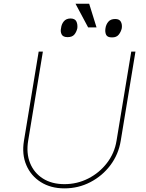

<svg xmlns="http://www.w3.org/2000/svg" viewBox="-20 -1006 790 1037"><path d="M688.9 -727.3H711.6L632.1 -245.7Q620 -171.9 576.3 -113.8Q532.7 -55.8 468 -22.2Q403.4 11.4 328.1 11.4Q254.3 11.4 200.6 -22.4Q147 -56.1 122.2 -114.2Q97.3 -172.2 109.4 -245.7L188.9 -727.3H211.6L132.1 -245.7Q121.1 -178.3 142.4 -125.4Q163.7 -72.4 211.6 -41.9Q259.6 -11.4 328.1 -11.4Q396.7 -11.4 456.7 -41.9Q516.7 -72.4 557.5 -125.4Q598.4 -178.3 609.4 -245.7ZM461.6 -985.8 501.4 -858H456L387.8 -985.8ZM309.7 -853.7Q312.1 -875.7 324.8 -890.8Q337.4 -905.9 360.8 -906.2Q384.6 -905.9 392.2 -890.8Q399.9 -875.7 397.7 -853.7Q393.1 -833.1 381.4 -819.2Q369.7 -805.4 345.2 -805.4Q320.3 -805.4 312.9 -820.3Q305.4 -835.2 309.7 -853.7ZM549.7 -853.7Q552.6 -873.6 565 -888.5Q577.4 -903.4 602.3 -903.4Q624.6 -903.4 632.6 -888.8Q640.6 -874.3 637.8 -853.7Q633.5 -834.2 621.3 -818.9Q609 -803.6 585.2 -804Q560 -803.6 553.1 -818.4Q546.2 -833.1 549.7 -853.7Z"/></svg>

Font: Inter Thin  BETA
Style: Italic
Weight: 100
Italic angle: -9.39999°
Designer: Rasmus Andersson
Foundry: rsms
Version: Version 3.011;git-f93a4a705